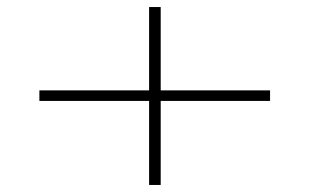

<svg xmlns="http://www.w3.org/2000/svg" viewBox="-20 -583 880 546"><path d="M748 -296H437V-57H404V-296H92V-326H404V-563H437V-326H748Z"/></svg>

Font: BioRhyme Expanded ExtraLight
Style: Regular
Weight: 275
Width: 7
Designer: Aoife Mooney
Foundry: Aoife Mooney Type
Version: Version 1.001